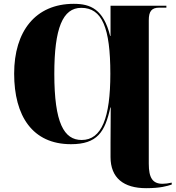

<svg xmlns="http://www.w3.org/2000/svg" viewBox="-20 -744 918 1004"><path d="M744 240C819 240 854 229 878 221V211C860 215 844 217 830 217C778 217 758 186 758 112V-638C758 -685 773 -704 813 -704H850V-714H558V-556H556C521 -696 453 -724 366 -724C165 -724 54 -580 54 -359C54 -137 150 10 351 10C489 10 529 -54 557 -182H559C558 -75 558 -41 558 0V77C558 187 627 240 744 240ZM407 -12C315 -12 264 -100 264 -358C264 -597 308 -703 405 -703C514 -703 557 -599 557 -358C557 -129 512 -12 407 -12Z"/></svg>

Font: Noto Serif Display Black
Style: Regular
Weight: 900
Designer: Monotype Design Team
Foundry: Monotype Imaging Inc.
Version: Version 2.009